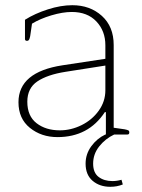

<svg xmlns="http://www.w3.org/2000/svg" viewBox="-20 -517 546 738"><path d="M309 112Q309 75 331 45Q353 15 385 0H387V-86H383Q320 10 201 10Q139 10 95 -25.5Q51 -61 51 -124Q51 -240 220 -266L385 -291V-343Q385 -398 350.5 -434.5Q316 -471 256 -471Q221 -471 177.5 -458Q134 -445 103 -426L96 -378Q94 -368 91.5 -364Q89 -360 84 -360Q76 -360 76 -367V-441Q114 -465 164 -481Q214 -497 258 -497Q326 -497 371.5 -456Q417 -415 417 -344V-26L459 -20Q469 -18 473 -16Q477 -14 477 -8Q477 0 470 0H419Q385 16 361.5 45.5Q338 75 338 112Q338 147 359 163Q380 179 412 179Q429 179 447 174L452 192Q430 201 404 201Q363 201 336 178Q309 155 309 112ZM385 -170V-265L232 -241Q162 -230 123.5 -204Q85 -178 85 -126Q85 -71 120.5 -43.5Q156 -16 210 -16Q253 -16 293.5 -36Q334 -56 359.5 -91.5Q385 -127 385 -170Z"/></svg>

Font: Maitree ExtraLight
Style: Regular
Weight: 275
Designer: CadsonDemak Team
Foundry: CadsonDemak
Version: Version 1.003